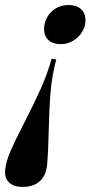

<svg xmlns="http://www.w3.org/2000/svg" viewBox="-62 -551 378 759"><path d="M208.5 -531.2Q240.7 -531.2 258.3 -515.1Q275.9 -499 275.9 -470.2Q275.9 -446.3 262.7 -424.8Q249.5 -403.3 227.1 -389.9Q204.6 -376.5 178.7 -376.5Q147.5 -376.5 129.9 -392.3Q112.3 -408.2 112.3 -435.5Q112.3 -462.4 125 -484.1Q137.7 -505.9 159.7 -518.6Q181.6 -531.2 208.5 -531.2ZM130.4 -27.8Q128.4 53.7 125 91.3Q123 137.7 97.9 162.8Q72.8 188 26.9 188Q-5.4 188 -23.7 172.6Q-42 157.2 -42 128.9Q-42 123 -41.5 120.1Q-38.1 86.9 -20.3 45.7Q-2.4 4.4 34.2 -66.4Q73.7 -143.6 99.4 -200.9Q125 -258.3 142.1 -318.8L160.2 -315.9Q143.1 -250 137.7 -184.3Q132.3 -118.7 130.4 -27.8Z"/></svg>

Font: TypoPRO Playfair Display SC
Style: Bold Italic
Weight: 700
Italic angle: -14.9847°
Designer: Claus Eggers Sørensen
Foundry: Claus Eggers Sørensen
Version: Version 1.004;PS 001.004;hotconv 1.0.70;makeotf.lib2.5.58329